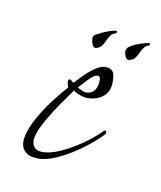

<svg xmlns="http://www.w3.org/2000/svg" viewBox="-80 -405 395 471"><g transform="rotate(20 117.0 -169.5)"><path d="M65 11Q46 13 34.5 3Q23 -7 23 -28Q23 -50 33 -79Q43 -108 57 -135Q71 -162 82 -179Q81 -180 78.5 -185.5Q76 -191 76 -195Q76 -199 79 -199Q82 -199 90 -194Q97 -205 107.5 -220Q118 -235 130.5 -246.5Q143 -258 157 -258Q172 -258 176.5 -243Q181 -228 181 -218Q181 -198 166 -185Q151 -172 128 -170Q119 -170 109.5 -172.5Q100 -175 98 -177Q91 -163 78.5 -136Q66 -109 56 -81Q46 -53 46 -34Q46 -23 52.5 -15Q59 -7 72 -8Q92 -10 115.5 -25.5Q139 -41 162 -63.5Q185 -86 200 -108Q202 -111 204 -111Q206 -111 207 -108Q208 -105 207 -103Q193 -81 168.5 -55Q144 -29 116.5 -10Q89 9 65 11ZM125 -182Q139 -184 145 -194Q151 -204 149 -218Q149 -222 147.5 -226.5Q146 -231 141 -231Q132 -230 120.5 -212.5Q109 -195 104 -187Q106 -186 114.5 -184Q123 -182 125 -182ZM112 -293H110Q106 -293 102 -299Q98 -305 97 -311Q97 -312 96.5 -312.5Q96 -313 96 -314Q96 -320 101 -324Q106 -328 108 -329Q111 -332 120.5 -338Q130 -344 139 -348Q148 -352 148 -347Q148 -344 141 -340.5Q134 -337 129 -314Q127 -308 124 -302.5Q121 -297 112 -293ZM198 -293H196Q192 -293 188 -299Q184 -305 183 -311V-312Q183 -319 188 -323.5Q193 -328 194 -329Q197 -332 206.5 -337.5Q216 -343 225 -347Q234 -351 234 -348Q236 -344 229 -341Q222 -338 216 -314Q214 -308 211 -302.5Q208 -297 198 -293Z"/></g></svg>

Font: Fuggles
Style: Regular
Weight: 400
Designer: Rob Leuschke
Foundry: Robert E. Leuschke
Version: Version 1.100; ttfautohint (v1.8.3)